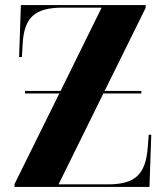

<svg xmlns="http://www.w3.org/2000/svg" viewBox="-20 -734 653 754"><path d="M37 0H567L574 -205H564L560 -152C551 -48 510 -10 403 -10H210L386 -367H535V-377H391L552 -703V-714H62L55 -510H66L69 -562C75 -666 117 -704 226 -704H379L218 -377H78V-367H213L37 -11Z"/></svg>

Font: Noto Serif Display Condensed ExtraBold
Style: Regular
Weight: 800
Width: 3
Designer: Monotype Design Team
Foundry: Monotype Imaging Inc.
Version: Version 2.009